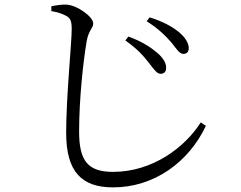

<svg xmlns="http://www.w3.org/2000/svg" viewBox="-20 -767 1040 830"><path d="M674 -448C688 -448 698 -456 698 -471C700 -493 686 -517 657 -541C631 -563 591 -589 535 -609L522 -592C573 -556 599 -527 623 -496C645 -468 658 -448 674 -448ZM773 -534C787 -534 796 -543 796 -558C796 -582 780 -607 750 -631C725 -651 685 -674 627 -692L614 -675C663 -645 697 -611 722 -582C745 -553 756 -534 773 -534ZM267 -698C284 -688 290 -677 290 -641C290 -583 266 -348 266 -193C266 -22 335 43 469 43C646 43 796 -66 870 -223L848 -238C781 -132 641 -24 469 -24C359 -24 322 -72 322 -199C322 -335 339 -497 355 -591C364 -638 383 -645 383 -666C383 -694 314 -745 267 -747C249 -748 228 -745 202 -740V-719C228 -715 251 -707 267 -698Z"/></svg>

Font: Noto Serif CJK JP
Style: Regular
Weight: 400
Designer: Ryoko NISHIZUKA 西塚涼子 (kana & ideographs); Frank Grießhammer (Latin, Greek & Cyrillic); Wenlong ZHANG 张文龙 (bopomofo); San
Foundry: Adobe Systems Incorporated
Version: Version 1.000;PS 1;hotconv 16.6.53;makeotf.lib2.5.65590